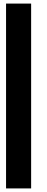

<svg xmlns="http://www.w3.org/2000/svg" viewBox="-20 -790 264 1072"><path d="M13.8 -700V-770H153.8V-700V192V262H13.8V192Z"/></svg>

Font: Nordica Plus
Style: NordicaClassicRgExt
Weight: 500
Version: Version 1.01